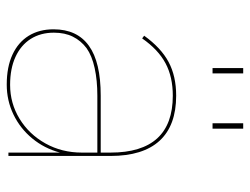

<svg xmlns="http://www.w3.org/2000/svg" viewBox="-106 -631 742 570"><g transform="rotate(90 265.0 -346.0)"><path d="M433 -153Q420.5 -106.5 391 -70.8Q361.5 -35 320 -15Q278.5 5 231 5Q179 5 142.2 -12Q105.5 -29 86.2 -60.2Q67 -91.5 67 -134Q67 -204 116 -239Q164.5 -274 264 -274H433V-303Q433 -488 264 -488Q208.5 -488 168 -466.5Q127.5 -445 94 -397L86 -403Q122 -453 164 -475.5Q206 -498 264 -498Q352.5 -498 397.8 -448.8Q443 -399.5 443 -303V0H433ZM232 -5Q286.5 -5 332.5 -33Q378.5 -61 405.8 -109.8Q433 -158.5 433 -218V-264H264Q218.5 -264 182 -256Q145.5 -248 123 -232Q100.5 -215 88.8 -191.2Q77 -167.5 77 -135Q77 -95.5 95.5 -66.2Q114 -37 148.8 -21Q183.5 -5 232 -5ZM346 -697H362V-606H346ZM182 -697H198V-606H182Z"/></g></svg>

Font: HK Grotesk Thin
Style: Regular
Weight: 100
Designer: Alfredo Marco Pradil
Foundry: Hanken Design Co.
Version: Version 3.001